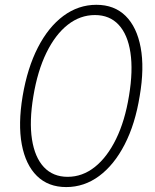

<svg xmlns="http://www.w3.org/2000/svg" viewBox="-20 -757 634 787"><path d="M251.5 9.8Q177.7 9.8 131.3 -35.9Q85 -81.5 69.3 -165Q53.7 -248.5 72.8 -363.3Q92.3 -478.5 135.3 -562.3Q178.2 -646 239.7 -691.7Q301.3 -737.3 375 -737.3Q448.7 -737.3 494.9 -691.7Q541 -646 556.6 -562.3Q572.3 -478.5 552.7 -363.8Q534.2 -248.5 491 -164.8Q447.8 -81.1 386.5 -35.6Q325.2 9.8 251.5 9.8ZM257.3 -32.2Q317.9 -32.2 368.7 -72.5Q419.4 -112.8 455.8 -187.3Q492.2 -261.7 508.8 -364.3Q525.9 -467.3 514.6 -541.5Q503.4 -615.7 466.3 -655.5Q429.2 -695.3 369.1 -695.3Q308.6 -695.3 257.8 -655.5Q207 -615.7 170.4 -541Q133.8 -466.3 116.7 -362.3Q99.6 -259.8 111.1 -185.8Q122.6 -111.8 159.9 -72Q197.3 -32.2 257.3 -32.2Z"/></svg>

Font: Inter 20pt ExtraLight
Style: Italic
Weight: 250
Italic angle: -9.3988°
Version: Version 4.001;git-66647c0bb